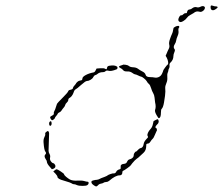

<svg xmlns="http://www.w3.org/2000/svg" viewBox="-20 -669 804 692"><path d="M177 -55Q182 -59 184 -59Q187 -59 199 -51Q211 -43 211 -41Q211 -38 218 -32Q225 -26 232 -22Q242 -17 258.5 -18Q275 -19 283.5 -16.5Q292 -14 296 -14Q298 -14 299 -12Q300 -10 299 -7Q298 -4 295 -2Q291 1 277.5 1Q264 1 257 -2Q251 -5 247 -5Q243 -5 240 -7Q235 -11 210 -18Q187 -24 187 -32Q187 -35 180 -43L172 -51ZM152 -197Q154 -197 155.5 -194Q157 -191 157 -188Q157 -184 156 -158Q155 -132 155 -126Q155 -120 158.5 -114Q162 -108 160.5 -101Q159 -94 163 -88Q167 -82 171.5 -81Q176 -80 179 -74Q182 -65 173 -61L167 -59L161 -66Q149 -79 149 -86Q149 -90 145 -95Q137 -107 144 -113Q148 -117 143.5 -122.5Q139 -128 137 -155Q136 -167 140 -174.5Q144 -182 143 -186Q142 -190 146.5 -193.5Q151 -197 152 -197ZM159 -230Q165 -236 166 -226Q167 -221 164 -217Q161 -214 159 -216.5Q157 -219 157 -223.5Q157 -228 159 -230ZM540 -236Q547 -240 549 -239Q551 -238 552 -232Q552 -225 546 -220Q536 -210 543 -207Q545 -207 545.5 -202Q546 -197 544 -196Q543 -195 538.5 -183.5Q534 -172 530 -168.5Q526 -165 522.5 -159Q519 -153 515 -152Q509 -151 508 -150Q507 -149 507 -143Q507 -127 497 -118Q491 -113 484.5 -106.5Q478 -100 473 -97Q470 -95 465.5 -90.5Q461 -86 457 -81Q453 -76 451 -73Q450 -71 439 -63Q428 -55 423 -53Q421 -52 421 -48Q421 -37 411 -37Q396 -37 373 -17Q368 -13 362.5 -13Q357 -13 353.5 -10.5Q350 -8 343.5 -7Q337 -6 333 -1Q329 3 326.5 3Q324 3 317 -2Q310 -7 309.5 -12Q309 -17 314 -18L317 -19Q325 -21 329.5 -21Q334 -21 345 -27Q348 -28 357 -31.5Q366 -35 368 -37Q370 -39 379 -42Q388 -45 390 -44Q396 -44 399 -50Q401 -55 408 -58Q413 -59 414 -60Q415 -61 415 -66Q414 -72 417 -75Q420 -78 427 -78.5Q434 -79 437 -84Q441 -94 448 -95Q453 -96 457.5 -100Q462 -104 462 -110Q462 -113 463.5 -116Q465 -119 467 -121Q469 -123 471 -123Q472 -123 477 -128.5Q482 -134 486 -135Q496 -136 498 -151Q499 -158 507 -167Q513 -173 513.5 -174.5Q514 -176 512 -179Q510 -183 513 -190Q516 -197 522.5 -204Q529 -211 531 -221.5Q533 -232 533.5 -232.5Q534 -233 540 -236ZM374 -432Q392 -435 400 -430Q404 -428 403.5 -424Q403 -420 400 -419Q380 -411 371 -414Q364 -416 360.5 -412.5Q357 -409 352 -409Q339 -409 332 -403Q329 -400 324 -398.5Q319 -397 316 -391Q314 -386 306.5 -381.5Q299 -377 293 -377Q288 -377 272.5 -363Q257 -349 252.5 -347Q248 -345 245 -335Q240 -321 229 -315Q226 -313 226 -308.5Q226 -304 221 -299.5Q216 -295 215 -290.5Q214 -286 209.5 -281Q205 -276 202 -271Q199 -266 194 -264Q189 -262 188 -259Q187 -256 182.5 -251Q178 -246 178 -244Q178 -242 173.5 -238.5Q169 -235 167 -236Q165 -237 162.5 -241Q160 -245 161 -247Q161 -249 168 -252.5Q175 -256 174 -260Q173 -264 176 -269Q179 -274 181.5 -283Q184 -292 185.5 -295Q187 -298 205.5 -316.5Q224 -335 225.5 -339.5Q227 -344 232 -345Q243 -347 243 -352Q243 -355 248.5 -361Q254 -367 255 -370Q256 -371 258.5 -373.5Q261 -376 264.5 -377.5Q268 -379 270 -379Q277 -379 277 -386Q277 -392 289 -398.5Q301 -405 317 -408Q322 -409 325 -416L328 -422L342 -423Q355 -424 359 -421Q363 -419 364 -419.5Q365 -420 366 -425.5Q367 -431 374 -432ZM614 -574Q626 -578 626 -573Q627 -571 625 -569Q622 -565 623 -559Q625 -550 620 -539Q616 -530 615 -523Q614 -516 610 -510Q603 -499 609 -492Q612 -489 608.5 -481Q605 -473 605 -467Q605 -453 594 -443Q590 -439 591 -433Q592 -427 589.5 -423Q587 -419 587 -416Q587 -413 584.5 -407Q582 -401 583 -390Q584 -379 579.5 -369Q575 -359 575.5 -351Q576 -343 576 -339Q576 -328 571 -299Q568 -282 563 -277Q560 -275 560 -263Q560 -245 553 -243Q551 -242 544 -254.5Q537 -267 539 -273Q543 -284 539 -300Q538 -308 537 -317.5Q536 -327 532 -333.5Q528 -340 524.5 -351.5Q521 -363 516.5 -366.5Q512 -370 509 -376Q506 -381 498.5 -387Q491 -393 488 -393Q486 -393 478 -397Q470 -401 467 -401Q464 -401 456.5 -406.5Q449 -412 438.5 -411.5Q428 -411 424 -416Q420 -421 414.5 -423.5Q409 -426 409 -428.5Q409 -431 414.5 -432.5Q420 -434 422 -435Q424 -437 433 -435.5Q442 -434 445 -431Q449 -427 460 -426.5Q471 -426 477.5 -421Q484 -416 492 -412Q503 -407 505 -399Q507 -391 522 -391Q530 -391 537.5 -389.5Q545 -388 552.5 -391.5Q560 -395 564 -403.5Q568 -412 568 -414Q568 -416 575 -425.5Q582 -435 584 -436Q587 -438 586 -445.5Q585 -453 581 -461L577 -468L581 -477Q584 -485 588 -492.5Q592 -500 590 -507.5Q588 -515 592.5 -528Q597 -541 600 -547Q603 -553 604 -561Q605 -568 606.5 -569.5Q608 -571 614 -574ZM701 -644Q711 -649 715 -646Q720 -644 718 -638Q716 -632 709 -628Q704 -625 698 -627Q687 -630 678 -622Q672 -618 665 -614.5Q658 -611 653.5 -604.5Q649 -598 640.5 -593Q632 -588 628 -590Q619 -594 625 -606Q629 -615 635 -614Q636 -613 640.5 -617.5Q645 -622 649.5 -621.5Q654 -621 654 -625Q656 -635 664 -635Q668 -635 674 -640Q681 -645 689 -643Q694 -641 701 -644ZM739 -643Q739 -648 740.5 -649Q742 -650 748 -648Q753 -646 758 -646Q763 -646 764 -644Q766 -642 759 -637Q752 -632 748 -632Q739 -632 739 -643Z"/></svg>

Font: TT2020 Style D
Style: Italic
Weight: 400
Italic angle: -15°
Version: Version 0.2.000